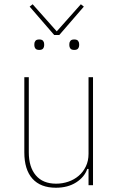

<svg xmlns="http://www.w3.org/2000/svg" viewBox="-20 -868 541 900"><path d="M395 -76H389Q376 -38 337 -13Q298 12 242 12Q170 12 132 -30.5Q94 -73 94 -154V-506H115V-154Q115 -85 148 -46Q181 -7 243 -7Q273 -7 300.5 -16.5Q328 -26 349 -44Q370 -62 382.5 -88Q395 -114 395 -147V-506H416V0H395ZM234 -704 119 -837 133 -848 246 -721 359 -848 373 -837 258 -704ZM164 -634Q151 -634 146 -640.5Q141 -647 141 -655V-662Q141 -670 146 -676.5Q151 -683 164 -683Q177 -683 182 -676.5Q187 -670 187 -662V-655Q187 -647 182 -640.5Q177 -634 164 -634ZM328 -634Q315 -634 310 -640.5Q305 -647 305 -655V-662Q305 -670 310 -676.5Q315 -683 328 -683Q341 -683 346 -676.5Q351 -670 351 -662V-655Q351 -647 346 -640.5Q341 -634 328 -634Z"/></svg>

Font: IBM Plex Sans Condensed Thin
Style: Regular
Weight: 100
Width: 3
Designer: Mike Abbink, Paul van der Laan, Pieter van Rosmalen
Foundry: Bold Monday
Version: Version 1.3